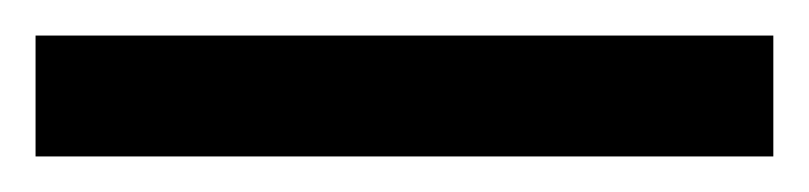

<svg xmlns="http://www.w3.org/2000/svg" viewBox="-22 4 455 108"><path d="M-2 92V24H413V92Z"/></svg>

Font: Noto Sans Malayalam UI
Style: Regular
Weight: 400
Designer: Jelle Bosma - Monotype Design Team
Foundry: Monotype Imaging Inc.
Version: Version 2.104